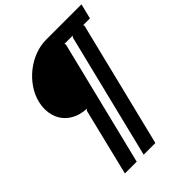

<svg xmlns="http://www.w3.org/2000/svg" viewBox="-273 -948 1266 1266"><g transform="rotate(-45 360.0 -314.5)"><path d="M694 -705H631L634 -695L418 181H309L525 -695L533 -705H456L460 -695L244 181H134L249 -289L259 -299H250Q199 -302 159 -323Q119 -344 94.5 -378Q70 -412 62.5 -457.5Q55 -503 67 -554Q80 -607 112 -653.5Q144 -700 188 -735Q232 -770 284.5 -790Q337 -810 391 -810H720Z"/></g></svg>

Font: TypoPRO Sinkin Sans
Style: 500 Medium Italic
Weight: 500
Italic angle: -112°
Designer: Keith Bates
Foundry: K-Type
Version: Sinkin Sans (version 1.0)  by Keith Bates   •   © 2014   www